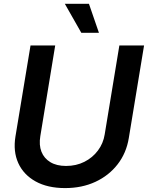

<svg xmlns="http://www.w3.org/2000/svg" viewBox="-20 -963 767 995"><path d="M317.4 11.7Q226.6 11.7 164.3 -22.9Q102.1 -57.6 74.7 -117.9Q47.4 -178.2 60.1 -255.9L138.2 -727.5H266.1L189 -257.8Q181.2 -211.4 194.8 -176.8Q208.5 -142.1 241 -122.6Q273.4 -103 322.3 -103Q375 -103 417.5 -124.5Q460 -146 487.5 -182.9Q515.1 -219.7 522.5 -266.1L598.6 -727.5H726.6L647.5 -247.6Q634.8 -169.9 589.6 -111.6Q544.4 -53.2 474.6 -20.8Q404.8 11.7 317.4 11.7ZM401.4 -793 315.9 -943.4H440.9L492.7 -793Z"/></svg>

Font: Inter 28pt SemiBold
Style: Italic
Weight: 600
Italic angle: -9.3988°
Designer: Rasmus Andersson
Foundry: rsms
Version: Version 4.001;git-66647c0bb